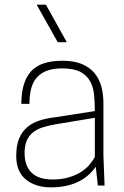

<svg xmlns="http://www.w3.org/2000/svg" viewBox="-20 -800 534 828"><path d="M199 8Q134 8 92 -25.5Q50 -59 50 -128Q50 -174 63 -204Q76 -234 98.5 -252.5Q121 -271 151 -280.5Q181 -290 216 -294L389 -321Q389 -356 386 -389Q383 -422 369.5 -448Q356 -474 327.5 -489.5Q299 -505 248 -505Q205 -505 177.5 -493Q150 -481 134.5 -460.5Q119 -440 113 -412Q107 -384 107 -352H72Q72 -445 113 -491.5Q154 -538 249 -538Q301 -538 335 -523Q369 -508 389 -483Q409 -458 417.5 -425Q426 -392 426 -355V-130L431 0H402L393 -81Q331 8 199 8ZM206 -26Q247 -26 278 -35.5Q309 -45 331 -59.5Q353 -74 367 -91Q381 -108 389 -123V-292L220 -264Q191 -259 166.5 -251.5Q142 -244 124 -230.5Q106 -217 96 -195Q86 -173 86 -140Q86 -85 116 -55.5Q146 -26 206 -26ZM268 -618H229L138 -780H178Z"/></svg>

Font: Tanohe Sans ExtraLight
Style: Regular
Weight: 250
Designer: Village Type and Design LLC & Cristiano Sobral
Foundry: Cooper Hewitt Smithsonian Design Museum
Version: Version 1.00;May 30, 2020;FontCreator 12.0.0.2522 64-bit; tt